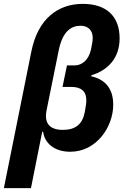

<svg xmlns="http://www.w3.org/2000/svg" viewBox="-47 -772 647 992"><path d="M-27 200H113L171 -91H176C183 -34 232 12 316 12C452 12 538 -117 538 -231C538 -315 496 -362 424 -378L425 -383C511 -409 571 -472 571 -574C571 -686 505 -752 381 -752C253 -752 149 -676 115 -506ZM276 -323H321C375 -323 399 -298 399 -254C399 -240 397 -225 391 -193C379 -129 342 -101 278 -101C208 -101 180 -136 194 -204L256 -510C276 -610 320 -639 370 -639C408 -639 432 -615 432 -577C432 -563 430 -548 423 -516C411 -462 377 -434 338 -434H299Z"/></svg>

Font: Braiins Sans
Style: Bold Italic
Weight: 700
Italic angle: -11.31°
Designer: Mike Abbink, Paul van der Laan, Pieter van Rosmalen, Jiri Chlebus, Lubos Buracinsky
Foundry: Bold Monday, Sudetype
Version: Version 1.000;hotconv 1.0.109;makeotfexe 2.5.65596